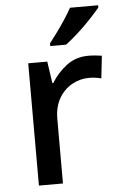

<svg xmlns="http://www.w3.org/2000/svg" viewBox="-54 -805 533 843"><g transform="rotate(-5 212.5 -383.0)"><path d="M349 -549Q363 -549 379.5 -547.5Q396 -546 408 -544L397 -445Q371 -452 343 -452Q303 -452 267.5 -432Q232 -412 210.5 -374.5Q189 -337 189 -284V0H83V-539H167L181 -443H185Q211 -486 252 -517.5Q293 -549 349 -549ZM411 -756Q396 -738 369 -709Q342 -680 311 -652Q280 -624 256 -606H186V-618Q201 -637 220 -663Q239 -689 257 -716.5Q275 -744 287 -766H411Z"/></g></svg>

Font: Noto Sans Ethiopic Medium
Style: Regular
Weight: 500
Designer: Monotype Design Team
Foundry: Monotype Imaging Inc.
Version: Version 2.102; ttfautohint (v1.8.4.7-5d5b)